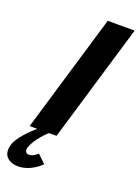

<svg xmlns="http://www.w3.org/2000/svg" viewBox="-218 -905 910 1261"><g transform="rotate(20 237.0 -275.0)"><path d="M493.7 -825H305.7L60 0H113C72.3 36 2.3 103 -14 158C-40 245 25.1 275 77.1 275C169.1 275 235.6 203 235.6 203L179.6 149C179.6 149 150.7 179 119.7 179C102.7 179 86.9 165 94.3 140C115.2 70 195 0 195 0H248Z"/></g></svg>

Font: Hussar
Style: BdOblThree
Weight: 700
Foundry: Cannot Into Space Fonts
Version: Version 2.00